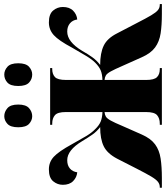

<svg xmlns="http://www.w3.org/2000/svg" viewBox="38 -838 796 921"><g transform="rotate(-90 436.5 -378.0)"><path d="M-4 0V-10H-1Q13 -10 24.5 -19Q36 -28 50 -51.5Q64 -75 87 -120L135 -214Q160 -262 195 -279Q230 -296 287 -296Q266 -312 251.5 -332.5Q237 -353 219 -383Q176 -454 128 -454Q103 -454 88 -441Q73 -428 70 -406Q46 -408 28 -425.5Q10 -443 10 -475Q10 -501 27 -521.5Q44 -542 84 -542Q119 -542 144.5 -518.5Q170 -495 205 -431Q227 -391 243.5 -363.5Q260 -336 277 -320Q295 -301 313.5 -293.5Q332 -286 359 -285V-461Q359 -500 344 -513Q329 -526 304 -526H298V-536H570V-526H565Q541 -526 527 -513Q513 -500 513 -460V-285Q541 -286 559 -293.5Q577 -301 596 -320Q612 -336 628.5 -363.5Q645 -391 668 -431Q702 -495 728 -518.5Q754 -542 789 -542Q829 -542 846 -521.5Q863 -501 863 -475Q863 -443 845 -425.5Q827 -408 803 -406Q800 -428 784.5 -441Q769 -454 745 -454Q696 -454 653 -383Q636 -353 621 -332.5Q606 -312 585 -296Q642 -296 677.5 -279Q713 -262 737 -214L786 -120Q809 -75 823 -51.5Q837 -28 848 -19Q859 -10 874 -10H877V0H830Q776 0 736.5 -6Q697 -12 669 -32.5Q641 -53 622 -96L580 -190Q564 -227 554 -245Q544 -263 535 -268.5Q526 -274 513 -275V-75Q513 -37 526.5 -23.5Q540 -10 565 -10H570V0H298V-10H303Q329 -10 344 -23Q359 -36 359 -76V-275Q346 -274 337 -268.5Q328 -263 318 -245Q308 -227 293 -191L251 -96Q232 -53 204 -32.5Q176 -12 136 -6Q96 0 42 0ZM539 -622Q517 -622 500.5 -637Q484 -652 484 -689Q484 -726 500.5 -741Q517 -756 539 -756Q559 -756 576 -741Q593 -726 593 -689Q593 -652 576 -637Q559 -622 539 -622ZM339 -622Q319 -622 302.5 -637Q286 -652 286 -689Q286 -726 302.5 -741Q319 -756 339 -756Q360 -756 377.5 -741Q395 -726 395 -689Q395 -652 377.5 -637Q360 -622 339 -622Z"/></g></svg>

Font: Noto Serif Display SemiCondensed ExtraBold
Style: Regular
Weight: 800
Width: 4
Designer: Monotype Design Team
Foundry: Monotype Imaging Inc.
Version: Version 2.009